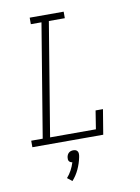

<svg xmlns="http://www.w3.org/2000/svg" viewBox="-102 -803 805 1102"><g transform="rotate(-10 300.0 -252.0)"><path d="M36 0V-38H103L212 -697H150V-735H348V-697H255L146 -38H413L430 -145H473L449 0ZM229 231 201 209Q217 191 228.5 169.5Q240 148 247 125Q241 124 236 121.5Q231 119 228 114.5Q225 110 224.5 104Q224 98 225 92Q226 85 229 78.5Q232 72 237.5 67Q243 62 250 60Q257 58 264 58Q271 58 277 60Q283 62 287 67Q291 72 292 78.5Q293 85 292 92V94L290 105Q283 139 268 171.5Q253 204 229 231Z"/></g></svg>

Font: Iosevka Etoile XLtObl
Style: Regular
Weight: 200
Italic angle: -9°
Designer: Belleve Invis
Foundry: Belleve Invis
Version: Version 15.5.2; ttfautohint (v1.8.4)